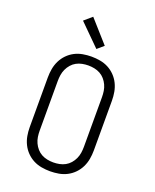

<svg xmlns="http://www.w3.org/2000/svg" viewBox="-176 -1076 952 1182"><g transform="rotate(20 300.0 -484.5)"><path d="M300 8Q272 8 243.5 3Q215 -2 190 -15Q165 -28 145 -48.5Q125 -69 112.5 -94.5Q100 -120 95 -148Q90 -176 90 -205V-530Q90 -559 95 -587Q100 -615 112.5 -640.5Q125 -666 145 -686.5Q165 -707 190 -720Q215 -733 243.5 -738Q272 -743 300 -743Q328 -743 356.5 -738Q385 -733 410 -720Q435 -707 455 -686.5Q475 -666 487.5 -640.5Q500 -615 505 -587Q510 -559 510 -530V-205Q510 -176 505 -148Q500 -120 487.5 -94.5Q475 -69 455 -48.5Q435 -28 410 -15Q385 -2 356.5 3Q328 8 300 8ZM300 -50Q320 -50 340 -54Q360 -58 377.5 -67.5Q395 -77 408.5 -92.5Q422 -108 430.5 -126.5Q439 -145 442 -165Q445 -185 445 -205V-530Q445 -550 442 -570Q439 -590 430.5 -608.5Q422 -627 408.5 -642.5Q395 -658 377.5 -667.5Q360 -677 340 -681Q320 -685 300 -685Q280 -685 260 -681Q240 -677 222.5 -667.5Q205 -658 191.5 -642.5Q178 -627 169.5 -608.5Q161 -590 158 -570Q155 -550 155 -530V-205Q155 -185 158 -165Q161 -145 169.5 -126.5Q178 -108 191.5 -92.5Q205 -77 222.5 -67.5Q240 -58 260 -54Q280 -50 300 -50ZM311 -797 174 -933 225 -977 353 -833Z"/></g></svg>

Font: Iosevka Etoile Light
Style: Regular
Weight: 300
Designer: Belleve Invis
Foundry: Belleve Invis
Version: Version 25.0.1; ttfautohint (v1.8.4)